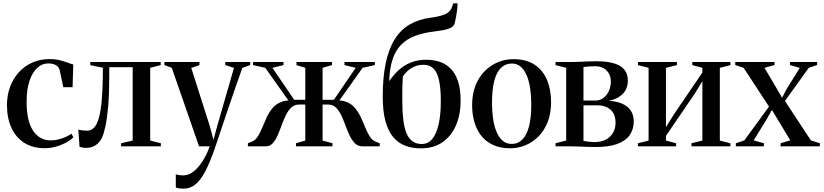

<svg xmlns="http://www.w3.org/2000/svg" viewBox="-20 -872 4908 1144"><path d="M246.5 11Q174.5 11 124.2 -21.2Q74 -53.5 47.8 -111.2Q21.5 -169 21.5 -245.5Q21.5 -304.5 40 -354.5Q58.5 -404.5 92.5 -441.8Q126.5 -479 173.2 -499.5Q220 -520 276 -520Q309.5 -520 337 -513Q364.5 -506 384.8 -498.2Q405 -490.5 416.5 -488L412.5 -352.5H357L336 -452.5Q334.5 -461 327.8 -470.8Q321 -480.5 306.2 -487.2Q291.5 -494 265 -494Q232 -494 203 -468.5Q174 -443 156.2 -391.8Q138.5 -340.5 138.5 -263.5Q138.5 -208.5 148 -166Q157.5 -123.5 176.2 -94.5Q195 -65.5 221.8 -50.5Q248.5 -35.5 282 -35.5Q304.5 -35.5 328 -41.2Q351.5 -47 372 -56.2Q392.5 -65.5 406 -75.5L417 -54Q402 -38 374.8 -23Q347.5 -8 314.2 1.5Q281 11 246.5 11Z M494.5 9Q481.5 9 471.5 7.2Q461.5 5.5 454 3L446.5 -99.5Q456.5 -97 471.5 -95.2Q486.5 -93.5 499 -93.5Q535 -93.5 555.5 -133.5Q576 -173.5 584.5 -256.2Q593 -339 593 -468L518 -484V-502.5H937.5V-484L875 -468V-34.5L938.5 -18.5V0H701.5V-18.5L770.5 -34.5V-471.5H631V-417Q631 -312.5 624.5 -238.8Q618 -165 608 -119Q598 -73 587.5 -51Q572 -20.5 548.2 -5.8Q524.5 9 494.5 9Z M1074 252Q1057.5 252 1045.8 250Q1034 248 1027.5 244.5V166.5Q1035 169.5 1047.2 171.2Q1059.5 173 1071.5 173Q1099.5 173 1124.2 156.2Q1149 139.5 1169.5 113Q1190 86.5 1205.2 56.8Q1220.5 27 1229.5 0H1166L1003.5 -468L959.5 -484.5V-502.5H1168.5V-484L1119.5 -467.5L1230 -121L1252 -38.5L1273 -116.5L1374 -467.5L1322 -484.5V-502.5H1471V-484.5L1424 -467.5Q1404 -411 1382.2 -348.8Q1360.5 -286.5 1340 -226.2Q1319.5 -166 1302.5 -114.8Q1285.5 -63.5 1273.8 -28.8Q1262 6 1258.5 16.5Q1230 97.5 1202.5 149.8Q1175 202 1144.2 227Q1113.5 252 1074 252Z M1457 0V-18.5L1479.5 -27.5Q1502 -36.5 1516.2 -59.2Q1530.5 -82 1542.8 -112Q1555 -142 1569 -172.5Q1583 -203 1603.8 -227.8Q1624.5 -252.5 1656.8 -265.2Q1689 -278 1738 -271.5L1719 -244.5L1560.5 -468L1487.5 -484V-502.5H1669V-484L1603 -468L1733 -277.5H1799V-468L1746.5 -484V-502.5H1958V-484L1902 -468V-277.5H1969.5L2099.5 -468L2032.5 -484V-502.5H2213.5V-484L2140.5 -468L1981.5 -244.5L1962.5 -271.5Q2011.5 -278 2043.5 -265.2Q2075.5 -252.5 2096 -227.5Q2116.5 -202.5 2130.5 -172.2Q2144.5 -142 2156.5 -112Q2168.5 -82 2183 -59Q2197.5 -36 2220.5 -27L2242.5 -18.5V0H2140Q2113 0 2095 -18Q2077 -36 2063.5 -64.2Q2050 -92.5 2038.5 -124.2Q2027 -156 2013.5 -184.5Q2000 -213 1981.5 -231Q1963 -249 1935.5 -249H1902V-34.5L1961 -18.5V0H1743.5V-18.5L1799 -34.5V-249H1761.5Q1734 -249 1715.2 -231Q1696.5 -213 1682.8 -184.5Q1669 -156 1657.5 -124.2Q1646 -92.5 1633.5 -64.2Q1621 -36 1604.5 -18Q1588 0 1564.5 0Z M2488.5 12Q2437 12 2394.8 -3.8Q2352.5 -19.5 2322.5 -55.5Q2292.5 -91.5 2276.5 -150.5Q2260.5 -209.5 2260.5 -297Q2260.5 -412.5 2278.5 -497Q2296.5 -581.5 2332 -638.2Q2367.5 -695 2421.2 -726.2Q2475 -757.5 2546.5 -766.5Q2606 -774.5 2635.8 -789Q2665.5 -803.5 2674 -832.5L2681 -852H2706Q2706 -832.5 2703.5 -811.2Q2701 -790 2697 -769Q2693 -748 2688 -728.5Q2680.5 -713 2662.8 -704.8Q2645 -696.5 2620 -692.2Q2595 -688 2564.5 -684Q2501.5 -676.5 2452.8 -658Q2404 -639.5 2370.5 -605.8Q2337 -572 2319.2 -518.8Q2301.5 -465.5 2299 -388.5Q2323.5 -424.5 2354.8 -453.5Q2386 -482.5 2426.8 -499.2Q2467.5 -516 2519.5 -516Q2560.5 -516 2597.5 -504.5Q2634.5 -493 2663 -465.2Q2691.5 -437.5 2708 -390.8Q2724.5 -344 2724.5 -273.5Q2724.5 -188 2696.2 -123.8Q2668 -59.5 2615.2 -23.8Q2562.5 12 2488.5 12ZM2493 -14Q2531 -14 2556 -44.5Q2581 -75 2593.8 -132.2Q2606.5 -189.5 2606.5 -268.5Q2606.5 -333.5 2599.2 -376Q2592 -418.5 2578.5 -442.5Q2565 -466.5 2545.5 -476.2Q2526 -486 2502 -486Q2474.5 -486 2451.2 -476.2Q2428 -466.5 2410.2 -450.8Q2392.5 -435 2380.5 -416.5Q2379 -391.5 2378 -370.8Q2377 -350 2377 -327.2Q2377 -304.5 2377 -273Q2377 -210.5 2382.5 -162.2Q2388 -114 2401 -81Q2414 -48 2436.5 -31Q2459 -14 2493 -14Z M2793 -245.5Q2793 -313 2813.8 -364.2Q2834.5 -415.5 2869.8 -450Q2905 -484.5 2948.5 -502Q2992 -519.5 3038 -519.5Q3116.5 -519.5 3166.5 -485.8Q3216.5 -452 3240 -394Q3263.5 -336 3263.5 -263Q3263.5 -195.5 3242.8 -144Q3222 -92.5 3187.5 -58Q3153 -23.5 3109.5 -6Q3066 11.5 3020 11.5Q2962 11.5 2919 -8Q2876 -27.5 2848.2 -62.2Q2820.5 -97 2806.8 -144Q2793 -191 2793 -245.5ZM3029 -14.5Q3066.5 -14.5 3092.5 -40.8Q3118.5 -67 3132 -119Q3145.5 -171 3145.5 -249.5Q3145.5 -296.5 3139.5 -340.5Q3133.5 -384.5 3120 -418.8Q3106.5 -453 3084.2 -473.2Q3062 -493.5 3030 -493.5Q2991.5 -493.5 2965 -467.8Q2938.5 -442 2925 -390Q2911.5 -338 2911.5 -258.5Q2911.5 -211 2917.5 -167.2Q2923.5 -123.5 2937.5 -89Q2951.5 -54.5 2973.8 -34.5Q2996 -14.5 3029 -14.5Z M3529 4Q3504.5 4 3478.5 3Q3452.5 2 3428.5 1Q3404.5 0 3386.5 0H3290V-18.5L3353.5 -34.5V-468L3290 -484V-502.5H3389Q3408 -502.5 3432 -503.8Q3456 -505 3482.5 -506Q3509 -507 3534.5 -507Q3599 -507 3640.2 -494Q3681.5 -481 3701.2 -455.8Q3721 -430.5 3721 -393Q3721 -343 3690.5 -312.5Q3660 -282 3607 -271Q3654 -269 3687.2 -254.2Q3720.5 -239.5 3738.2 -213.2Q3756 -187 3756 -149Q3756 -101 3731.8 -66.8Q3707.5 -32.5 3657.5 -14.2Q3607.5 4 3529 4ZM3521 -25.5Q3580 -25.5 3613.8 -57.2Q3647.5 -89 3647.5 -140.5Q3647.5 -193 3617.5 -218.8Q3587.5 -244.5 3540.5 -244.5H3456.5V-32.5Q3464 -31 3474.5 -29.5Q3485 -28 3497 -26.8Q3509 -25.5 3521 -25.5ZM3456.5 -273H3528.5Q3555.5 -273 3576 -288.8Q3596.5 -304.5 3608 -330.5Q3619.5 -356.5 3619.5 -387Q3619.5 -413 3608.2 -433.5Q3597 -454 3575.8 -465.8Q3554.5 -477.5 3525 -477.5Q3505.5 -477.5 3487.5 -476Q3469.5 -474.5 3456.5 -472.5Z M3781 0V-18.5L3844.5 -34.5V-468L3781.5 -484V-502.5H4013.5V-484L3948 -468V-114.5L3995 -190L4165 -440V-468L4105 -484V-502.5H4332V-484L4269 -468V-34.5L4332 -18.5V0H4100V-18.5L4165 -34.5V-388L4118.5 -312.5L3948 -62.5V-34.5L4008.5 -18.5V0Z M4415 -35.5 4562 -237 4410.5 -468 4361 -484.5V-502.5H4595V-484.5L4535 -468L4606.5 -347L4640 -289.5L4666.5 -341L4745.5 -467.5L4687 -484.5V-502.5H4848.5V-484.5L4799 -468L4657 -270.5L4811.5 -35.5L4865 -18.5V0H4631V-18.5L4689 -35.5L4620.5 -149L4579.5 -217L4544.5 -155.5L4470.5 -35.5L4531.5 -18.5V0H4364.5V-18.5Z"/></svg>

Font: Merriweather 144pt Medium
Style: Regular
Weight: 500
Version: Version 2.100